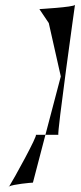

<svg xmlns="http://www.w3.org/2000/svg" viewBox="-20 -726 336 799"><path d="M16 53 18 50C16 51 16 52 16 53ZM18 50C33 41 110 34 117 34L169 -165H129C139 -165 36 22 18 50ZM144 -688 183 -630 233 -408 169 -165H223C216 -165 292 -706 292 -706C290 -696 136 -688 144 -688Z"/></svg>

Font: Ampere
Style: SCSuCndIta
Weight: 400
Version: Version 1